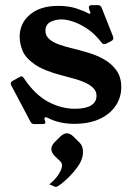

<svg xmlns="http://www.w3.org/2000/svg" viewBox="-20 -474 517 752"><path d="M398 -304Q392 -301 389 -301Q383 -301 378 -307Q352 -341 323 -360.5Q294 -380 267.5 -389Q241 -398 220 -398Q197 -398 177.5 -388Q158 -378 158 -353Q158 -334 173 -321Q188 -308 210.5 -300Q233 -292 257 -286Q291 -278 326 -267.5Q361 -257 390 -240Q419 -223 437 -197Q455 -171 455 -133Q455 -92 432.5 -59Q410 -26 369 -7.5Q328 11 270 11Q243 11 217 5.5Q191 0 168 -12Q162 -15 160 -15Q154 -15 154 -9Q154 -8 154.5 -6Q155 -4 156 -2Q158 4 158 5Q158 12 147 12H115Q105 12 100 4L25 -138Q22 -144 22 -146Q22 -153 29 -157L56 -172Q62 -175 64 -175Q69 -175 74 -167Q117 -103 168.5 -75.5Q220 -48 274 -48Q315 -48 336.5 -61Q358 -74 358 -99Q358 -116 346 -128.5Q334 -141 314.5 -150Q295 -159 271.5 -165.5Q248 -172 225 -178Q151 -197 115 -222.5Q79 -248 68 -276Q57 -304 57 -330Q57 -383 97.5 -417Q138 -451 208 -451Q249 -451 280.5 -440.5Q312 -430 325 -422Q329 -420 331 -420Q334 -420 334 -423Q334 -425 333 -428Q332 -431 330 -435Q329 -439 328.5 -441.5Q328 -444 328 -445Q328 -454 340 -454H363Q374 -454 378 -444L422 -333Q423 -330 423.5 -328Q424 -326 424 -324Q424 -318 417 -314ZM292 85Q305 98.3 305 120Q305 124 304.5 129Q304 134 303 139Q299 158 284.6 178.5Q270.3 199 252.3 217Q234.3 235.1 219.4 246.6Q204.4 258 198.4 258Q196 258 191.5 255.8Q187.1 253.6 173 248Q196 230 209.5 208.9Q223 187.9 223 173.4Q223 165 217 158.9L191.8 134.4Q181 121 181 110Q181 98.1 192 85L217 60Q230.6 48 241.7 48Q254 48 267.1 60.3Z"/></svg>

Font: Young Serif Light
Style: Regular
Weight: 300
Designer: Bastien Sozeau
Foundry: NBR — Bastien Sozeau
Version: Version 5.001